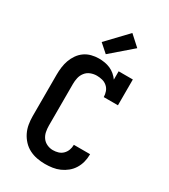

<svg xmlns="http://www.w3.org/2000/svg" viewBox="-236 -1100 1073 1218"><g transform="rotate(30 300.0 -490.5)"><path d="M297 8Q268 8 238.5 2.5Q209 -3 182.5 -16.5Q156 -30 135.5 -52Q115 -74 102 -100.5Q89 -127 84 -156.5Q79 -186 79 -215V-520Q79 -547 82.5 -574Q86 -601 95 -626.5Q104 -652 120 -675Q136 -698 158 -713.5Q180 -729 207 -736Q234 -743 261 -743Q282 -743 303.5 -739.5Q325 -736 344.5 -727.5Q364 -719 380.5 -705Q397 -691 409 -674V-735H513V-546H409Q409 -566 402 -585.5Q395 -605 379.5 -618.5Q364 -632 344 -637Q324 -642 304 -642Q281 -642 259 -633.5Q237 -625 222.5 -606.5Q208 -588 203 -565.5Q198 -543 198 -520V-215Q198 -193 202.5 -170.5Q207 -148 220 -130Q233 -112 254 -102.5Q275 -93 297 -93Q317 -93 335.5 -98.5Q354 -104 368 -117.5Q382 -131 389 -149.5Q396 -168 396 -187V-189H515V-185Q515 -158 508 -131Q501 -104 486.5 -80.5Q472 -57 450.5 -39.5Q429 -22 404 -11Q379 0 352 4Q325 8 297 8ZM284 -788 223 -842 363 -989 438 -921Z"/></g></svg>

Font: Iosevka HT Extended
Style: Bold
Weight: 700
Width: 7
Monospace: yes
Designer: Belleve Invis
Foundry: Belleve Invis
Version: Version 32.3.0; ttfautohint (v1.8.4)